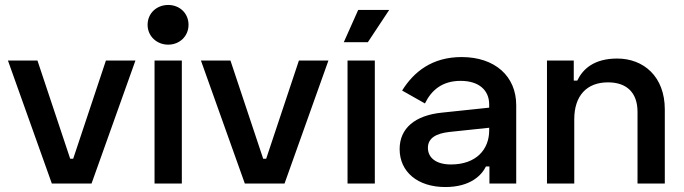

<svg xmlns="http://www.w3.org/2000/svg" viewBox="-20 -740 2759 774"><path d="M12 -496 189 0H349L526 -496H407L275 -100H263L131 -496Z M575 -640C575 -594 612 -560 658 -560C704 -560 740 -594 740 -640C740 -687 704 -720 658 -720C612 -720 575 -687 575 -640ZM713 -496H603V0H713Z M790 -496 967 0H1127L1304 -496H1185L1053 -100H1041L909 -496Z M1424 -700 1366 -570H1463L1549 -700ZM1491 -496H1381V0H1491Z M1601 -375 1693 -323C1720 -378 1764 -414 1837 -414C1911 -414 1952 -376 1952 -319V-306L1762 -286C1653 -275 1591 -223 1591 -139C1591 -47 1664 14 1775 14C1879 14 1923 -36 1939 -69H1953V0H2061V-316C2061 -433 1975 -510 1841 -510C1721 -510 1648 -450 1601 -375ZM1705 -144C1705 -184 1739 -202 1791 -208L1952 -225V-214C1952 -138 1900 -77 1798 -77C1738 -77 1705 -104 1705 -144Z M2185 -496V0H2295V-259C2295 -354 2345 -408 2431 -408C2507 -408 2550 -366 2550 -289V0H2660V-299C2660 -431 2575 -504 2468 -504C2374 -504 2329 -461 2307 -415H2293V-496Z"/></svg>

Font: Space Text SemiBold
Style: Regular
Weight: 600
Designer: Florian Karsten (Space Text), Colophon Foundry (Space Mono)
Foundry: Florian Karsten
Version: Version 1.003;PS 001.003;hotconv 1.0.88;makeotf.lib2.5.64775